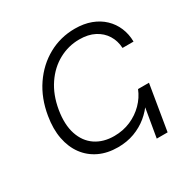

<svg xmlns="http://www.w3.org/2000/svg" viewBox="-165 -889 1023 1040"><g transform="rotate(-30 346.0 -369.0)"><path d="M319.3 -64Q253.9 -64 202.9 -88.1Q151.9 -112.3 118.9 -157Q85.9 -201.7 74 -263.4Q62 -325.2 74.7 -400.9Q91.3 -502.4 142.8 -578.1Q194.3 -653.8 270.3 -695.8Q346.2 -737.8 436 -737.8Q492.2 -737.8 536.4 -721.2Q580.6 -704.6 611.8 -674.8Q643.1 -645 659.9 -605Q676.8 -564.9 677.2 -518.1H608.4Q606 -563.5 584 -598.9Q562 -634.3 522.7 -654.8Q483.4 -675.3 428.2 -675.3Q359.9 -675.3 299.8 -642.6Q239.7 -609.9 198 -548.3Q156.2 -486.8 141.6 -400.9Q127.4 -314.9 147.7 -253.4Q168 -191.9 216.1 -159.4Q264.2 -127 332 -127Q387.7 -127 435.1 -147.5Q482.4 -168 517.3 -203.4Q552.2 -238.8 569.8 -283.2H606.4Q594.2 -238.8 568.8 -199.2Q543.5 -159.7 506.6 -129.4Q469.7 -99.1 422.6 -81.5Q375.5 -64 319.3 -64ZM523.4 0 571.8 -283.2H638.2L591.3 0Z"/></g></svg>

Font: Inter 24pt Light
Style: Italic
Weight: 300
Italic angle: -9.3988°
Designer: Rasmus Andersson
Foundry: rsms
Version: Version 4.001;git-66647c0bb